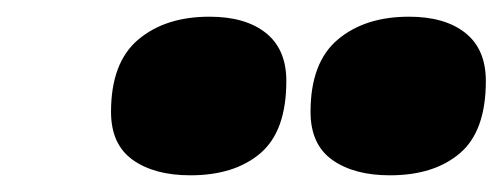

<svg xmlns="http://www.w3.org/2000/svg" viewBox="-20 -743 602 230"><path d="M447 -533Q404 -533 378 -551.5Q352 -570 352 -609Q352 -668 384.5 -695.5Q417 -723 470 -723Q513 -723 537.5 -703.5Q562 -684 562 -646Q562 -586 531 -559.5Q500 -533 447 -533ZM208 -533Q165 -533 139 -551.5Q113 -570 113 -609Q113 -668 145.5 -695.5Q178 -723 231 -723Q274 -723 298.5 -703.5Q323 -684 323 -646Q323 -586 292 -559.5Q261 -533 208 -533Z"/></svg>

Font: Prodigy Sans Black
Style: Italic
Weight: 900
Italic angle: -13°
Designer: Wei Huang
Foundry: Wei Huang
Version: Version 1.003; ttfautohint (v1.8.3)